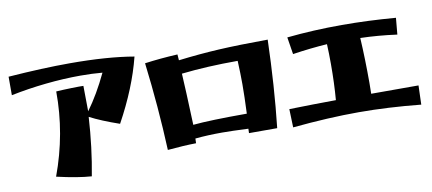

<svg xmlns="http://www.w3.org/2000/svg" viewBox="-68 -964 2808 1247"><g transform="rotate(-10 1336.0 -341.0)"><path d="M221 -5Q320 -272 318 -550Q361 -553 419.5 -554.5Q478 -556 498 -555L500 -387Q572 -485 635 -618Q568 -624 491 -624Q380 -624 261 -611.5Q142 -599 30 -576V-698Q259 -715 435 -715Q684 -715 858 -685Q808 -486 690 -271Q571 -312 497 -351Q485 -151 450 33Q359 27 221 -5Z M918 -630Q1019 -644 1135 -650L1138 -611Q1278 -628 1406.5 -635Q1535 -642 1729 -643Q1720 -337 1690 -66H1504L1505 -95Q1393 -100 1332 -100Q1238 -100 1155 -92L1154 -61Q1075 -60 966 -50Q954 -334 918 -630ZM1512 -193Q1517 -308 1517 -387Q1517 -454 1513 -541Q1310 -541 1142 -522Q1148 -425 1157 -182Q1269 -193 1512 -193Z M2097 -179Q2106 -289 2106 -416Q2106 -486 2103 -547Q1996 -540 1875 -522L1857 -635Q2031 -653 2219 -653Q2391 -653 2574 -638L2564 -529Q2439 -546 2323 -549Q2331 -410 2331 -251Q2331 -199 2330 -180H2642L2638 -54Q2420 -76 2229 -76Q2031 -76 1793 -53L1789 -174Q1948 -178 2097 -179Z"/></g></svg>

Font: Otomanopee
Style: Regular
Weight: 400
Designer: Das Ende der Wildnis
Foundry: Gutenberg Labo
Version: Version 3.000